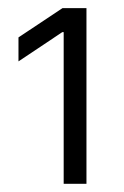

<svg xmlns="http://www.w3.org/2000/svg" viewBox="-20 -820 309 477"><path d="M138.2 -363.3V-740.2H134.8L25.9 -667.5V-727.1L135.3 -799.8H194.8V-363.3Z"/></svg>

Font: Inter Tight Light
Style: Regular
Weight: 300
Designer: Rasmus Andersson
Foundry: rsms
Version: Version 3.004